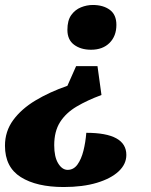

<svg xmlns="http://www.w3.org/2000/svg" viewBox="-30 -560 607 772"><path d="M362 -294 378 -178Q321 -157 278 -131.5Q235 -106 211.5 -69Q188 -32 188 24Q188 71 204 97Q220 123 242 123Q266 123 281.5 101.5Q297 80 305.5 46Q314 12 317 -26Q478 -26 478 63Q478 100 447 129Q416 158 359.5 175Q303 192 226 192Q117 192 53.5 152Q-10 112 -10 26Q-10 -32 23 -77Q56 -122 112.5 -156Q169 -190 241 -215L276 -294ZM343 -540Q385 -540 411.5 -520.5Q438 -501 438 -460Q438 -415 410.5 -387.5Q383 -360 336 -360Q295 -360 268 -380Q241 -400 241 -440Q241 -478 256.5 -499.5Q272 -521 295.5 -530.5Q319 -540 343 -540Z"/></svg>

Font: Noto Serif Tamil Black
Style: Italic
Weight: 900
Italic angle: -12°
Designer: Indian Type Foundry, Tom Grace, and the Monotype Design Team
Foundry: Monotype Imaging Inc.
Version: Version 2.003; ttfautohint (v1.8.4.7-5d5b)